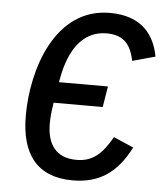

<svg xmlns="http://www.w3.org/2000/svg" viewBox="-52 -756 704 815"><g transform="rotate(5 300.0 -349.0)"><path d="M286.9 12.1C400.6 12.1 475.1 -38.4 531.6 -149.1L446.7 -186.1C404.8 -112.9 365.8 -76 296.5 -76C208.1 -76 170.1 -132.1 170.1 -219.8C170.1 -246.4 172.9 -272.7 177.2 -299L178.6 -309.3H387.8L402.3 -398.1H193.5L196.4 -412.3C219.1 -540.8 278.1 -622.2 377.8 -622.2C456 -622.2 482.6 -576.7 495.4 -515.3L592.3 -541.9C576 -630.7 522 -709.9 383.9 -709.9C149.9 -709.9 65.7 -442.1 65.7 -244.7C65.7 -81 135.7 12.1 286.9 12.1Z"/></g></svg>

Font: Margiela Mono Italic Medium It
Style: Regular
Weight: 500
Designer: Mike Abbink, Paul van der Laan, Pieter van Rosmalen
Foundry: Bold Monday
Version: Version 2.003 2021